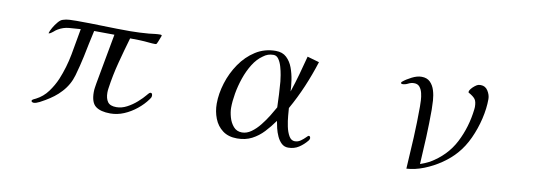

<svg xmlns="http://www.w3.org/2000/svg" viewBox="-48 -826 3096 1109"><g transform="rotate(10 1500.0 -272.0)"><path d="M840 -157Q840 -150 837 -144.5Q834 -139 830 -134Q807 -102 773 -74.5Q739 -47 700 -30.5Q661 -14 620 -14Q563 -14 534 -36Q505 -58 505 -119Q505 -133 507 -145.5Q509 -158 511 -171Q525 -245 538 -319Q551 -393 565 -466Q535 -466 505.5 -466.5Q476 -467 446 -467Q437 -428 429 -389Q421 -350 413 -311Q401 -255 384.5 -197Q368 -139 327 -95Q308 -74 285.5 -57Q263 -40 239 -26Q228 -19 207.5 -8.5Q187 2 174 2Q170 2 165 0Q160 -2 160 -7Q160 -13 169.5 -17.5Q179 -22 183 -24Q224 -45 251.5 -82.5Q279 -120 296 -160Q326 -233 340.5 -310Q355 -387 368 -464Q334 -462 300 -459Q266 -456 236 -438Q227 -433 213.5 -421Q200 -409 190 -408L189 -409Q192 -422 203.5 -442Q215 -462 229.5 -479Q244 -496 257 -499Q274 -505 295.5 -506Q317 -507 336 -507Q415 -507 494 -504.5Q573 -502 652 -502Q679 -502 706 -503.5Q733 -505 760 -507Q777 -509 793.5 -511Q810 -513 826 -513Q828 -513 831.5 -512Q835 -511 835 -508Q835 -507 830.5 -495.5Q826 -484 821.5 -472.5Q817 -461 815 -458Q812 -454 807 -454Q798 -454 789 -454.5Q780 -455 771 -456Q743 -459 715 -460Q687 -461 658 -461Q636 -386 616 -309.5Q596 -233 585 -155Q584 -149 583.5 -142.5Q583 -136 583 -130Q583 -96 597 -76Q611 -56 648 -56Q679 -56 709.5 -72Q740 -88 766.5 -111.5Q793 -135 811 -157Q812 -159 815 -162Q818 -166 822 -169Q826 -172 830 -172Q836 -172 838 -167Q840 -162 840 -157Z M1564 -216Q1563 -254 1561 -291.5Q1559 -329 1556 -366Q1555 -379 1551 -403Q1547 -427 1540 -451.5Q1533 -476 1521 -493.5Q1509 -511 1491 -511Q1473 -511 1458.5 -506Q1444 -501 1430 -490Q1398 -468 1374 -429.5Q1350 -391 1334 -344.5Q1318 -298 1310 -251.5Q1302 -205 1302 -168Q1302 -143 1310.5 -112.5Q1319 -82 1338 -60Q1357 -38 1388 -38Q1416 -38 1442.5 -57Q1469 -76 1492 -105Q1515 -134 1533.5 -164Q1552 -194 1564 -216ZM1782 -73Q1782 -67 1776 -59Q1755 -33 1728 -15.5Q1701 2 1666 2Q1643 2 1627 -13Q1611 -28 1600.5 -51Q1590 -74 1584.5 -97.5Q1579 -121 1576 -139Q1550 -102 1520 -70Q1490 -38 1452.5 -18.5Q1415 1 1366 1Q1315 1 1281.5 -24Q1248 -49 1232 -90Q1216 -131 1216 -177Q1216 -235 1235.5 -298Q1255 -361 1292 -415Q1329 -469 1381.5 -502.5Q1434 -536 1500 -536Q1539 -536 1563 -513.5Q1587 -491 1599.5 -457Q1612 -423 1617.5 -386Q1623 -349 1624 -320Q1642 -373 1657 -427Q1672 -481 1686 -535L1756 -515Q1732 -439 1701 -366Q1670 -293 1631 -224Q1632 -209 1634.5 -179.5Q1637 -150 1643.5 -118Q1650 -86 1663 -63.5Q1676 -41 1697 -41Q1716 -41 1731.5 -52Q1747 -63 1758 -74.5Q1769 -86 1772 -86Q1777 -86 1779.5 -82Q1782 -78 1782 -73Z M2757 -475Q2757 -420 2742.5 -358.5Q2728 -297 2702 -240.5Q2676 -184 2639 -142Q2607 -105 2560.5 -73Q2514 -41 2462 -20.5Q2410 0 2360 3Q2366 -89 2370.5 -181Q2375 -273 2375 -364Q2375 -379 2374 -400Q2373 -421 2368 -442Q2363 -463 2351.5 -477Q2340 -491 2319 -491Q2301 -491 2285 -482.5Q2269 -474 2252 -474Q2244 -474 2244 -481Q2244 -485 2249 -488Q2268 -504 2298.5 -519.5Q2329 -535 2355 -535Q2387 -535 2405.5 -516.5Q2424 -498 2432.5 -470Q2441 -442 2443 -411.5Q2445 -381 2445 -358Q2445 -278 2441.5 -197.5Q2438 -117 2433 -37Q2447 -42 2460.5 -47.5Q2474 -53 2487 -60Q2582 -116 2628.5 -206.5Q2675 -297 2687 -403Q2687 -406 2687.5 -409.5Q2688 -413 2688 -416Q2688 -448 2677.5 -462Q2667 -476 2640 -491L2637 -493Q2637 -493 2637 -494Q2637 -495 2637 -496Q2637 -504 2645.5 -514.5Q2654 -525 2665.5 -534Q2677 -543 2684 -545Q2692 -547 2700 -547Q2727 -547 2742 -523Q2757 -499 2757 -475Z"/></g></svg>

Font: Kaisei Decol
Style: Regular
Weight: 400
Designer: Font-Kai, 金井和夫
Foundry: KAZUO KANAI
Version: Version 5.003